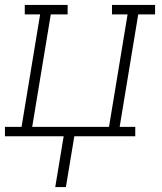

<svg xmlns="http://www.w3.org/2000/svg" viewBox="-35 -550 655 775"><path d="M188 205 222 0H-15V-38H52L127 -492H65V-530H238V-492H170L95 -38H405L480 -492H417V-530H591V-492H523L448 -38H511V0H265L231 205Z"/></svg>

Font: Iosevka Slab XLtExObl
Style: Regular
Weight: 200
Width: 7
Italic angle: -9°
Monospace: yes
Designer: Belleve Invis
Foundry: Belleve Invis
Version: Version 11.1.1; ttfautohint (v1.8.3)